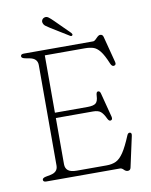

<svg xmlns="http://www.w3.org/2000/svg" viewBox="-96 -944 814 1035"><g transform="rotate(-10 311.0 -427.0)"><path d="M59 -688Q59 -700 76 -700H455Q462.5 -700 469.5 -707Q476.5 -714 483.8 -721Q491 -728 499 -728Q512.5 -728 516 -713L553 -570.5Q557.5 -553.5 544 -551Q532.5 -548.5 525 -566.5Q505 -615 487.5 -637Q470 -659 450.8 -665Q431.5 -671 405 -671H186V-357H364Q398 -357 410.2 -367.8Q422.5 -378.5 423.5 -407.5Q424.5 -428 432.5 -429.5Q444.5 -432 448.5 -416L483 -283Q487 -266.5 475.5 -263.5Q465.5 -261 458 -277Q445 -305 431.2 -316.5Q417.5 -328 390 -328H186V-75Q186 -52.5 200.5 -40.8Q215 -29 247.5 -29H411.5Q441 -29 462.8 -39.2Q484.5 -49.5 504.8 -79.8Q525 -110 549.5 -169Q555 -182.5 565 -181Q576.5 -179.5 572.5 -162L536 5Q533 20 519 20Q508 20 498.5 10Q489 0 479 0H76Q59 0 59 -12Q59 -22 78 -26L104 -31Q145 -39 145 -75V-625Q145 -661 104 -669L78 -674Q59 -678 59 -688ZM267.5 -845 347.5 -765.5Q350 -762.5 351.8 -758.8Q353.5 -755 351 -752Q346.5 -746.5 339.5 -750.5L239 -812.5Q227 -820 217.5 -827Q208 -834 205 -843.5Q201.5 -852 205.2 -860.2Q209 -868.5 218 -872Q230 -876.5 241 -868.5Q252 -860.5 267.5 -845Z"/></g></svg>

Font: Fraunces 9pt S100 Thin
Style: Regular
Weight: 100
Version: Version 1.000; ttfautohint (v1.8.3)